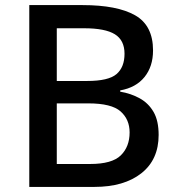

<svg xmlns="http://www.w3.org/2000/svg" viewBox="-20 -734 696 754"><path d="M304 -714Q440 -714 510.5 -674Q581 -634 581 -536Q581 -473 547.5 -431.5Q514 -390 452 -379V-374Q494 -367 528.5 -348Q563 -329 583 -294.5Q603 -260 603 -204Q603 -107 535 -53.5Q467 0 351 0H95V-714ZM322 -416Q406 -416 437.5 -443Q469 -470 469 -523Q469 -576 431 -599.5Q393 -623 310 -623H203V-416ZM203 -328V-90H334Q420 -90 454.5 -124Q489 -158 489 -214Q489 -265 453.5 -296.5Q418 -328 327 -328Z"/></svg>

Font: Noto Sans Arabic Med
Style: Regular
Weight: 500
Designer: Monotype Design Team, Nadine Chahine, Nizar Qandah and Khaled Hosny
Foundry: Monotype Imaging Inc.
Version: Version 2.012; ttfautohint (v1.8.4.7-5d5b)